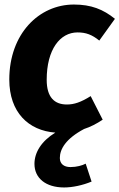

<svg xmlns="http://www.w3.org/2000/svg" viewBox="-20 -569 527 847"><path d="M275 -108C220 -108 186 -140 186 -217C186 -351 245 -426 322 -426C359 -426 386 -416 418 -390L487 -486C435 -528 382 -549 306 -549C152 -549 21 -420 21 -218C21 -74 105 7 224 16C162 54 132 104 132 154C132 217 182 258 263 258C300 258 346 248 384 232L358 153C343 161 318 168 291 168C261 168 244 153 244 128C244 89 270 43 351 0C379 -9 406 -23 433 -41L380 -145C337 -118 307 -108 275 -108Z"/></svg>

Font: Fira Sans OT
Style: Bold Italic
Weight: 700
Italic angle: -8°
Designer: Carrois Corporate & Edenspiekermann
Foundry: Carrois Corporate GbR & Edenspiekermann AG
Version: Version 2.001